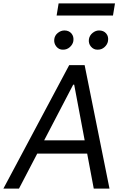

<svg xmlns="http://www.w3.org/2000/svg" viewBox="-63 -1111 713 1131"><path d="M48.8 0H-43L344.7 -727.5H435.5L582 0H489.3L374 -612.3H368.2ZM129.9 -284.2H502L489.3 -206.1H117.2ZM307.6 -818.4Q284.2 -817.9 268.8 -836.9Q253.4 -856 256.8 -880.9Q259.8 -902.8 277.8 -917.2Q295.9 -931.6 316.4 -931.6Q342.8 -931.6 357.9 -913.8Q373 -896 369.1 -869.1Q365.7 -849.1 348.4 -833.5Q331.1 -817.9 307.6 -818.4ZM511.7 -818.4Q488.8 -817.9 472.9 -836.4Q457 -855 460.9 -880.9Q464.8 -902.8 482.7 -917.2Q500.5 -931.6 520.5 -931.6Q547.4 -931.6 562.5 -913.8Q577.6 -896 573.2 -869.1Q569.8 -849.1 552.7 -833.5Q535.6 -817.9 511.7 -818.4ZM614.3 -1090.8 602.5 -1019.5H270.5L282.2 -1090.8Z"/></svg>

Font: Inter Tight
Style: Italic
Weight: 400
Italic angle: -9.39999°
Designer: Rasmus Andersson
Foundry: rsms
Version: Version 3.002